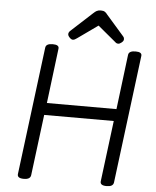

<svg xmlns="http://www.w3.org/2000/svg" viewBox="-70 -1198 1029 1270"><g transform="rotate(5 444.0 -563.0)"><path d="M136 14Q92 14 95 -14L202 -863Q204 -877 216 -883.5Q228 -890 250 -890Q294 -890 290 -863L245 -499H707L752 -863Q754 -877 766 -883.5Q778 -890 800 -890Q844 -890 840 -863L733 -14Q731 0 719.5 7Q708 14 686 14Q642 14 645 -14L696 -419H234L183 -14Q181 0 169.5 7Q158 14 136 14ZM379 -931Q369 -931 357.5 -943Q346 -955 346 -965Q346 -971 348 -975.5Q350 -980 354 -985L499 -1118Q509 -1128 520 -1134Q531 -1140 548 -1140Q565 -1140 574.5 -1133.5Q584 -1127 591 -1117L709 -982Q714 -976 715 -971.5Q716 -967 716 -963Q716 -952 703 -941.5Q690 -931 681 -931Q672 -931 666 -935Q660 -939 653 -946L541 -1039L406 -943Q399 -938 392.5 -934.5Q386 -931 379 -931Z"/></g></svg>

Font: Playwrite GB S
Style: Italic
Weight: 400
Italic angle: -7°
Designer: Veronika Burian, José Scaglione
Foundry: TypeTogether
Version: Version 1.000